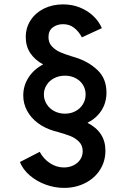

<svg xmlns="http://www.w3.org/2000/svg" viewBox="-20 -748 590 899"><path d="M73.2 10.7 166 -37.1Q183.6 -3.9 214.1 16.1Q244.6 36.1 279.3 36.1Q303.7 36.1 323.7 26.4Q343.8 16.6 355.5 -0.7Q367.2 -18.1 367.2 -40Q367.2 -67.4 349.4 -85Q331.5 -102.5 308.1 -111.6Q284.7 -120.6 248 -130.9Q244.1 -131.8 240.7 -132.8Q237.3 -133.8 233.4 -134.8Q190.9 -147 158.2 -171.1Q125.5 -195.3 107.2 -228.8Q88.9 -262.2 88.9 -300.8Q88.9 -347.2 114 -385.7Q139.2 -424.3 182.1 -446.3Q144 -466.8 122.3 -498.8Q100.6 -530.8 100.6 -574.2Q100.6 -618.2 123.3 -653.1Q146 -688 185.8 -707.8Q225.6 -727.5 275.4 -727.5Q317.4 -727.5 353.5 -713.1Q389.6 -698.7 416.3 -673.6Q442.9 -648.4 457 -616.2L363.3 -573.2Q349.1 -600.6 327.1 -617.7Q305.2 -634.8 275.4 -634.8Q247.1 -634.8 227.1 -619.6Q207 -604.5 207 -574.2Q207 -547.9 223.1 -530.8Q239.3 -513.7 260.5 -504.2Q281.7 -494.6 315.4 -484.4L335 -478.5Q395.5 -459 437 -419.4Q478.5 -379.9 478.5 -314.5Q478.5 -267.6 455.3 -231.2Q432.1 -194.8 389.6 -172.9Q473.6 -129.9 473.6 -43Q473.6 7.8 448 47.6Q422.4 87.4 377.9 109.6Q333.5 131.8 280.3 131.8Q236.3 131.8 194.1 116.5Q151.9 101.1 119.6 73.5Q87.4 45.9 73.2 10.7ZM380.9 -305.7Q380.9 -330.6 368.4 -350.6Q356 -370.6 334 -382.1Q312 -393.6 284.2 -393.6Q256.3 -393.6 233.9 -382.1Q211.4 -370.6 198.5 -350.3Q185.5 -330.1 185.5 -305.7Q185.5 -281.2 198.5 -260.5Q211.4 -239.7 233.9 -227.8Q256.3 -215.8 284.2 -215.8Q312 -215.8 334 -227.8Q356 -239.7 368.4 -260.3Q380.9 -280.8 380.9 -305.7Z"/></svg>

Font: Reddit Sans Chocolate SemiBold
Style: Regular
Weight: 600
Designer: Stephen Hutchings
Foundry: Reddit
Version: Version 1.011